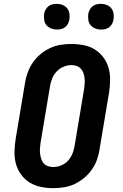

<svg xmlns="http://www.w3.org/2000/svg" viewBox="-20 -972 640 1000"><path d="M257 8Q224 8 192.5 1.5Q161 -5 135 -21Q109 -37 90.5 -62Q72 -87 63.5 -117Q55 -147 55.5 -179.5Q56 -212 61 -245L110 -538Q114 -566 124 -593.5Q134 -621 150.5 -645.5Q167 -670 190.5 -689.5Q214 -709 240.5 -721.5Q267 -734 296 -738.5Q325 -743 352 -743Q385 -743 417 -736.5Q449 -730 474.5 -714Q500 -698 518.5 -673Q537 -648 545.5 -618Q554 -588 553.5 -555.5Q553 -523 548 -490L499 -197Q495 -169 485.5 -141.5Q476 -114 459 -89.5Q442 -65 418.5 -45.5Q395 -26 368.5 -13.5Q342 -1 313 3.5Q284 8 257 8ZM259 -102Q279 -102 300 -111Q321 -120 335.5 -136.5Q350 -153 358 -173.5Q366 -194 369 -215L418 -508Q420 -522 421 -536.5Q422 -551 420.5 -565Q419 -579 414.5 -591.5Q410 -604 401 -614Q392 -624 379 -628.5Q366 -633 351 -633Q331 -633 310 -624Q289 -615 274 -598.5Q259 -582 251 -561.5Q243 -541 240 -520L191 -227Q189 -213 188 -198.5Q187 -184 189 -170Q191 -156 195 -143.5Q199 -131 208 -121Q217 -111 230.5 -106.5Q244 -102 259 -102ZM506 -818Q490 -818 475.5 -824Q461 -830 451.5 -841.5Q442 -853 440 -869Q438 -885 440 -901Q442 -912 448 -922.5Q454 -933 463 -940Q472 -947 483.5 -949.5Q495 -952 506 -952Q522 -952 536.5 -946Q551 -940 560 -928.5Q569 -917 571.5 -901Q574 -885 571 -869Q569 -858 563.5 -847.5Q558 -837 548.5 -830Q539 -823 528 -820.5Q517 -818 506 -818ZM276 -818Q260 -818 245.5 -824Q231 -830 221.5 -841.5Q212 -853 210 -869Q208 -885 210 -901Q212 -912 218 -922.5Q224 -933 233 -940Q242 -947 253.5 -949.5Q265 -952 276 -952Q292 -952 306.5 -946Q321 -940 330 -928.5Q339 -917 341.5 -901Q344 -885 341 -869Q339 -858 333.5 -847.5Q328 -837 318.5 -830Q309 -823 298 -820.5Q287 -818 276 -818Z"/></svg>

Font: Iosevka Etoile Extrabold
Style: Italic
Weight: 800
Italic angle: -9°
Designer: Belleve Invis
Foundry: Belleve Invis
Version: Version 22.1.2; ttfautohint (v1.8.4)